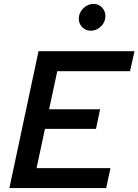

<svg xmlns="http://www.w3.org/2000/svg" viewBox="-20 -962 708 982"><path d="M28 0 177 -700H668L645 -598H273L231 -403H492L471 -303H210L167 -102H545L523 0ZM444 -805Q418 -805 400.5 -823Q383 -841 383 -866Q383 -897 406 -919.5Q429 -942 459 -942Q484 -942 501.5 -924Q519 -906 519 -880Q519 -860 509 -843Q499 -826 481.5 -815.5Q464 -805 444 -805Z"/></svg>

Font: Red Hat Text SemiBold
Style: Italic
Weight: 600
Italic angle: -12°
Designer: Pentagram, MCKL
Foundry: Pentagram, MCKL
Version: Version 1.023